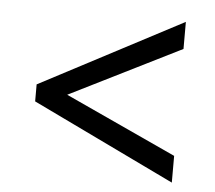

<svg xmlns="http://www.w3.org/2000/svg" viewBox="-41 -598 617 551"><g transform="rotate(5 267.5 -322.5)"><path d="M62 -289V-338L473 -554V-476L152 -316L473 -168V-91Z"/></g></svg>

Font: Noto Sans Bengali UI SemiCondensed
Style: Regular
Weight: 400
Width: 4
Designer: Jelle Bosma - Monotype Design Team
Foundry: Monotype Imaging Inc.
Version: Version 2.003